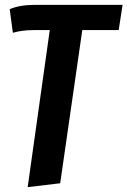

<svg xmlns="http://www.w3.org/2000/svg" viewBox="-20 -550 525 791"><path d="M469 -426H319L228 205L94 221L185 -426H119Q70 -426 33 -415L20 -512Q60 -530 125 -530H485Z"/></svg>

Font: Fira Sans Condensed SemiBold
Style: Italic
Weight: 600
Width: 3
Italic angle: -8°
Designer: bBox Type GmbH & Carrois Corporate GbR & Edenspiekermann AG
Foundry: bBox Type GmbH & Carrois Corporate GbR & Edenspiekermann AG
Version: Version 4.301